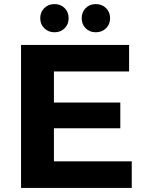

<svg xmlns="http://www.w3.org/2000/svg" viewBox="-20 -920 711 940"><path d="M625 -130V0H83V-700H612V-570H244V-418H569V-292H244V-130ZM177 -831Q177 -861 197 -880.5Q217 -900 247 -900Q277 -900 296.5 -880.5Q316 -861 316 -831Q316 -801 296.5 -781.5Q277 -762 247 -762Q217 -762 197 -781.5Q177 -801 177 -831ZM380 -831Q380 -861 399.5 -880.5Q419 -900 449 -900Q479 -900 499 -880.5Q519 -861 519 -831Q519 -801 499 -781.5Q479 -762 449 -762Q419 -762 399.5 -781.5Q380 -801 380 -831Z"/></svg>

Font: Idrija
Style: Bold
Weight: 700
Designer: Julieta Ulanovsky
Foundry: Julieta Ulanovsky
Version: Version 7.200